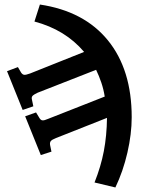

<svg xmlns="http://www.w3.org/2000/svg" viewBox="-20 -562 640 847"><path d="M156 -542Q351 -513 456 -384Q561 -255 561 -45Q561 29 542 111.5Q523 194 489 265L397 243Q425 173 438 105Q451 37 452 -42L227 47Q209 54 204 60.5Q199 67 201 78L207 107L160 122L91 -49L139 -66L153 -43Q159 -32 167 -31Q175 -30 193 -38L442 -136Q437 -168 427 -197.5Q417 -227 404 -254L146 -153Q129 -145 123.5 -139Q118 -133 121 -122L127 -93L80 -77L11 -248L59 -266L73 -242Q79 -233 86.5 -232Q94 -231 113 -238L351 -333Q268 -431 132 -467Z"/></svg>

Font: Literata 7pt Medium
Style: Regular
Weight: 500
Designer: Latin by Veronika Burian and Jose Scaglione. Greek by Irene Vlachou. Cyrillic by Vera Evstafieva.
Foundry: TypeTogether
Version: Version 3.002